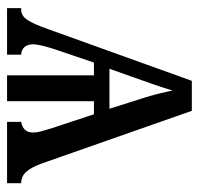

<svg xmlns="http://www.w3.org/2000/svg" viewBox="-30 -546 576 557"><g transform="rotate(90 258.5 -268.0)"><path d="M4 0V-41H9Q27 -41 39 -60Q51 -79 65 -119L215 -536H302L455 -100Q466 -70 479 -55.5Q492 -41 512 -41V0H334V-41Q348 -43 356.5 -51.5Q365 -60 365 -75Q365 -86 361.5 -99Q358 -112 353 -128L312 -252H274V0H199V-252H162L122 -134Q117 -118 113 -102Q109 -86 109 -74Q110 -57 118.5 -49Q127 -41 139 -41V0ZM180 -297H296L278 -354Q270 -379 262.5 -403Q255 -427 250.5 -447Q246 -467 243 -480Q237 -459 226 -427Q215 -395 202 -359Z"/></g></svg>

Font: Noto Serif Condensed
Style: Regular
Weight: 400
Width: 3
Designer: Monotype Design Team
Foundry: Monotype Imaging Inc.
Version: Version 2.015